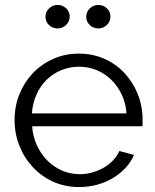

<svg xmlns="http://www.w3.org/2000/svg" viewBox="-20 -747 627 777"><path d="M300 10Q243 10 195.5 -11.5Q148 -33 113 -70.5Q78 -108 58.5 -157Q39 -206 39 -262Q39 -317 58.5 -365.5Q78 -414 112.5 -450.5Q147 -487 195 -508.5Q243 -530 299 -530Q356 -530 403.5 -508.5Q451 -487 485 -450Q519 -413 538 -365Q557 -317 557 -263Q557 -255 557 -247Q557 -239 556 -236H110Q113 -194 129.5 -158.5Q146 -123 172 -97Q198 -71 231.5 -56.5Q265 -42 303 -42Q328 -42 353 -49Q378 -56 399 -68Q420 -80 437 -97.5Q454 -115 463 -136L522 -120Q510 -91 488 -67.5Q466 -44 437 -26.5Q408 -9 373 0.5Q338 10 300 10ZM492 -288Q489 -330 472.5 -364.5Q456 -399 430.5 -424Q405 -449 371.5 -463Q338 -477 300 -477Q262 -477 228 -463Q194 -449 168.5 -424Q143 -399 127.5 -364Q112 -329 109 -288ZM262 -680Q262 -660 247.5 -646Q233 -632 213 -632Q193 -632 178.5 -645.5Q164 -659 164 -679Q164 -699 178.5 -713Q193 -727 213 -727Q233 -727 247.5 -713.5Q262 -700 262 -680ZM427 -680Q427 -660 412.5 -646Q398 -632 378 -632Q358 -632 343.5 -645.5Q329 -659 329 -679Q329 -699 343.5 -713Q358 -727 378 -727Q398 -727 412.5 -713.5Q427 -700 427 -680Z"/></svg>

Font: IngvarSans
Style: Regular
Weight: 400
Version: Version 1.000